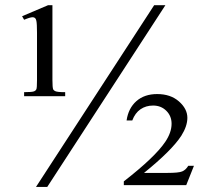

<svg xmlns="http://www.w3.org/2000/svg" viewBox="-20 -696 790 742"><path d="M65.4 -633.3 165.5 -675.8H182.6V-386.7Q182.6 -357.4 185.5 -350.6Q188 -346.2 193.4 -343.8Q201.2 -339.8 231.9 -339.8V-324.2H73.2V-339.8Q104.5 -339.8 112.3 -343.3Q118.2 -345.7 120.6 -351.1Q123 -356.4 123 -386.7V-569.3Q123 -604 120.6 -615.2Q119.1 -623 115.5 -626.2Q111.8 -629.4 106 -629.4Q96.2 -629.4 73.2 -619.6ZM619.1 -675.8 162.6 26.4H119.1L575.7 -675.8ZM729.5 -55.2 699.7 19.5H458.5V4.9Q579.1 -88.9 618.7 -147.9Q643.1 -184.1 643.1 -217.8Q643.1 -247.6 622.8 -267.8Q602.5 -288.1 571.8 -288.1Q543.9 -288.1 522.9 -273.7Q502 -259.3 491.2 -230.5H469.2Q476.1 -277.8 507.1 -305.2Q538.1 -332.5 587.4 -332.5Q639.2 -332.5 671.6 -304Q704.1 -275.4 704.1 -240.7Q704.1 -208.5 680.7 -171.4Q644 -114.7 536.6 -27.8H627.9Q669.9 -27.8 683.8 -33.4Q697.8 -39.1 707.5 -55.2Z"/></svg>

Font: Jameel Khushkhati
Style: Regular
Weight: 400
Version: Version 3.5